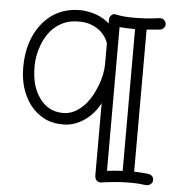

<svg xmlns="http://www.w3.org/2000/svg" viewBox="-54 -547 788 870"><g transform="rotate(5 340.0 -112.0)"><path d="M409.2 -357.9Q408.2 -360.4 405.5 -367.4Q402.8 -374.5 397 -383.8Q391.1 -393.1 381.3 -403.6Q371.6 -414.1 357.4 -422.9Q323.7 -443.8 283.7 -444.8Q243.7 -445.8 217.5 -436.5Q191.4 -427.2 170.9 -410.9Q150.4 -394.5 135.5 -372.6Q120.6 -350.6 110.8 -325.2Q91.8 -274.9 91.8 -227.3Q91.8 -179.7 101.1 -145.5Q110.4 -111.3 128.9 -85Q168.9 -25.9 238.8 -25.9Q288.1 -25.9 330.1 -67.9Q364.7 -102.5 388.2 -162.1Q408.2 -212.9 409.2 -261.2ZM460 217.8Q504.9 212.9 530.8 211.9V-433.1H523.9Q491.2 -433.1 460 -436ZM645 -440.9 583 -435.1V210.9Q599.6 211.9 616.5 212.6Q633.3 213.4 646.5 215.3Q671.9 219.2 671.9 242.2Q671.9 252 663.6 259.5Q655.3 267.1 646 267.1H642.1Q607.9 262.2 577.6 262.2Q547.4 262.2 526.4 263.4Q505.4 264.6 488 266.4Q470.7 268.1 458.5 269.8Q446.3 271.5 442.6 272.2Q439 272.9 435.1 272.9H434.1Q409.2 270.5 409.2 241.2V-85.9Q385.7 -38.6 341.8 -6.8Q294.9 25.9 243.4 25.9Q191.9 25.9 154.5 5.6Q117.2 -14.6 91.8 -48.3Q41 -116.7 41 -216.8Q41 -336.4 101.6 -414.1Q167 -497.1 277.8 -497.1Q359.4 -492.7 409.2 -448.2V-465.8Q409.2 -477.1 416.7 -484.6Q424.3 -492.2 431.2 -492.2Q438 -492.2 448.2 -489.7Q472.7 -483.9 522.9 -483.9Q580.6 -483.9 637.2 -492.2H641.1Q652.3 -492.2 659.7 -483.9Q667 -475.6 667 -466.3Q667 -457 660.6 -449.7Q654.3 -442.4 645 -440.9Z"/></g></svg>

Font: Ribeye Marrow
Style: Regular
Weight: 400
Designer: Astigmatic (AOETI)
Foundry: Astigmatic (AOETI)
Version: Version 1.000